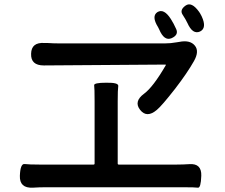

<svg xmlns="http://www.w3.org/2000/svg" viewBox="-20 -870 1040 889"><path d="M132 -1Q70 2 72 -56Q74 -113 94 -110.5Q114 -108 162 -108H413Q418 -108 418 -113V-401Q418 -463 416 -475Q414 -487 472 -487Q530 -488 527.5 -471.5Q525 -455 525 -401V-113Q525 -108 530 -108H799Q828 -108 857 -110Q914 -114 912 -56Q910 1 896.5 -1Q883 -3 828 -3H191Q162 -3 132 -1ZM706 -361Q660 -322 629 -361Q598 -400 647 -436Q689 -467 747 -567Q750 -571 745 -571L183 -567Q122 -567 124 -621Q125 -675 186 -671H198Q227 -669 256 -669H743Q770 -669 797 -674L810 -676Q860 -686 882 -659Q904 -633 878 -587Q847 -532 790 -458Q729 -380 706 -361ZM774 -693Q740 -679 717 -734Q715 -739 712 -744Q680 -795 709 -814Q739 -832 771 -782Q784 -762 796 -735Q808 -708 774 -693ZM906 -724Q872 -709 848 -763Q840 -780 825.5 -802Q811 -824 839 -844Q867 -864 902 -815Q906 -810 914 -794Q939 -740 906 -724Z"/></svg>

Font: Resource Han Rounded JP Medium
Style: Regular
Weight: 500
Designer: Cyano Hao (round all glyphs); Ryoko NISHIZUKA 西塚涼子 (kana, bopomofo & ideographs); Paul D. Hunt (Latin, Greek & Cyrillic)
Foundry: Cyano Hao
Version: 0.990